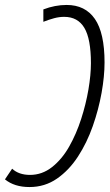

<svg xmlns="http://www.w3.org/2000/svg" viewBox="-57 -744 442 775"><path d="M212 -724Q287 -724 326 -667.5Q365 -611 365 -492Q365 -436 353 -369Q341 -302 317.5 -235Q294 -168 258 -112.5Q222 -57 173 -23Q124 11 62 11Q1 11 -37 -20L-8 -63Q19 -38 64 -38Q113 -38 153 -69.5Q193 -101 222 -152Q251 -203 270.5 -263.5Q290 -324 300 -383Q310 -442 310 -489Q310 -587 283.5 -631.5Q257 -676 202 -676Q182 -676 161.5 -670.5Q141 -665 118 -656V-706Q165 -724 212 -724Z"/></svg>

Font: Noto Sans ExtraCondensed Light
Style: Italic
Weight: 300
Width: 2
Italic angle: -12°
Designer: Monotype Design Team
Foundry: Monotype Imaging Inc.
Version: Version 2.013; ttfautohint (v1.8.4.7-5d5b)